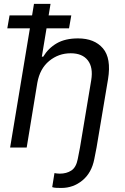

<svg xmlns="http://www.w3.org/2000/svg" viewBox="-20 -747 631 972"><path d="M384.9 0 441.8 -340.9Q452.4 -405.9 424.5 -441.6Q396.7 -477.3 338.1 -477.3Q276.3 -477.3 229 -438.4Q181.8 -399.5 169 -328.1L115.1 0H31.2L131.4 -603.7H17L28.4 -669H142.4L152 -727.3H235.8L226.2 -669H340.9L329.5 -603.7H215.6L191.8 -460.2H198.9Q224.4 -502.8 267.2 -527.7Q310 -552.6 375 -552.6Q458.1 -552.6 501.1 -502.3Q544 -452.1 527 -346.6L468.8 0L457.4 58.2Q443.9 127.8 397.4 166.2Q350.9 204.5 291.2 204.5Q278.4 204.5 265.6 204Q252.8 203.5 244.3 200.3L255.7 129.3Q261 130.3 268.1 131.2Q275.2 132.1 282.7 132.1Q316.8 132.1 341.1 116.3Q365.4 100.5 373.6 58.2Z"/></svg>

Font: Inter UI
Style: Italic
Weight: 400
Italic angle: -9.39999°
Designer: Rasmus Andersson
Foundry: rsms
Version: 3.2;8d6f07862